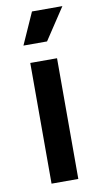

<svg xmlns="http://www.w3.org/2000/svg" viewBox="-82 -739 404 777"><g transform="rotate(-10 120.0 -350.0)"><path d="M108 -700 50 -570H147L233 -700ZM175 -496H65V0H175Z"/></g></svg>

Font: Space Text SemiBold
Style: Regular
Weight: 600
Designer: Florian Karsten (Space Text), Colophon Foundry (Space Mono)
Foundry: Florian Karsten
Version: Version 1.003;PS 001.003;hotconv 1.0.88;makeotf.lib2.5.64775